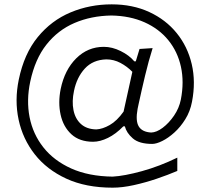

<svg xmlns="http://www.w3.org/2000/svg" viewBox="-20 -720 957 874"><path d="M492.7 134.3Q371.1 134.3 282 93.3Q192.9 52.2 138.2 -17.6Q83.5 -87.4 64.7 -175.3Q45.9 -263.2 65.4 -357.4Q89.8 -475.6 151.9 -551.3Q213.9 -627 301.3 -663.6Q388.7 -700.2 488.3 -700.2Q584 -700.2 659.4 -665.3Q734.9 -630.4 784.4 -569.3Q834 -508.3 852.8 -428Q871.6 -347.7 854 -256.8Q845.7 -212.9 823.7 -177.5Q801.8 -142.1 773.9 -116.9Q746.1 -91.8 719 -78.4Q691.9 -64.9 672.9 -64.9Q613.3 -64.9 584.5 -90.1Q555.7 -115.2 548.3 -145H541.5Q507.3 -109.9 471.4 -92.3Q435.5 -74.7 403.8 -74.7Q342.3 -74.7 305.2 -108.6Q268.1 -142.6 255.9 -197.8Q243.7 -252.9 256.3 -315.4Q274.4 -402.3 327.1 -454.6Q379.9 -506.8 452.6 -506.8Q490.7 -506.8 529.5 -487.5Q568.4 -468.3 591.3 -440.9H598.1L615.2 -497.1L674.8 -501Q656.2 -441.9 640.6 -376.5Q625 -311 610.8 -245.6L606.4 -224.6Q596.2 -169.9 611.6 -144.5Q627 -119.1 668 -116.7Q692.4 -117.2 720.7 -138.4Q749 -159.7 772.2 -193.6Q795.4 -227.5 803.2 -266.6Q818.8 -346.7 803.7 -415.8Q788.6 -484.9 746.3 -536.9Q704.1 -588.9 638.2 -618.4Q572.3 -647.9 486.8 -649.4Q395 -647.9 319.3 -615.5Q243.7 -583 191.7 -517.3Q139.6 -451.7 117.7 -348.6Q99.6 -263.7 114.7 -186.5Q129.9 -109.4 177.5 -49.1Q225.1 11.2 304.2 46.9Q383.3 82.5 492.7 84Q545.9 81.1 626 59.1Q706.1 37.1 787.1 -2.4V58.1Q744.6 76.2 692.9 93.8Q641.1 111.3 588.9 122.8Q536.6 134.3 492.7 134.3ZM418.5 -130.9Q446.8 -132.3 479.5 -150.9Q512.2 -169.4 542.5 -211.9L582.5 -393.1Q558.6 -417.5 528.3 -433.6Q498 -449.7 463.9 -449.7Q402.8 -447.8 366.2 -408Q329.6 -368.2 316.9 -306.6Q306.6 -258.3 314.5 -218.8Q322.3 -179.2 348.4 -155.5Q374.5 -131.8 418.5 -130.9Z"/></svg>

Font: Pinar-DS3-FD Regular
Style: Regular
Weight: 400
Designer: Amin Abedi
Version: Version 3.000